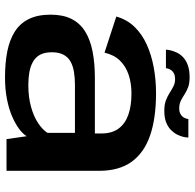

<svg xmlns="http://www.w3.org/2000/svg" viewBox="-25 -745 776 766"><g transform="rotate(90 363.0 -362.0)"><path d="M289 6Q336.5 6 375.8 -1.8Q415 -9.5 444.8 -22.5Q474.5 -35.5 494.5 -50.5Q514.5 -65.5 523.5 -80.5L535 0H661.5V-369Q661.5 -449 625.5 -499Q589.5 -549 520.5 -572.8Q451.5 -596.5 352 -596.5Q298 -596.5 248.2 -587.2Q198.5 -578 157.2 -559.2Q116 -540.5 87 -510.5Q58 -480.5 46 -438L190 -391Q199 -429.5 222.2 -453Q245.5 -476.5 279.2 -487.5Q313 -498.5 353 -498.5Q402 -498.5 437.8 -486Q473.5 -473.5 493 -447Q512.5 -420.5 512.5 -378.5V-352.5H290.5Q231.5 -352.5 184.8 -343.2Q138 -334 105.2 -313.5Q72.5 -293 55.5 -259.2Q38.5 -225.5 38.5 -176Q38.5 -124.5 55.8 -89.2Q73 -54 106.2 -33Q139.5 -12 185.5 -3Q231.5 6 289 6ZM319.5 -87Q291.5 -87 267.8 -91.2Q244 -95.5 226 -105.8Q208 -116 198.2 -134.2Q188.5 -152.5 188.5 -181Q188.5 -209 198.2 -227.2Q208 -245.5 225.2 -255.2Q242.5 -265 266.5 -269Q290.5 -273 318.5 -273H510V-163.5Q498.5 -144.5 471.8 -126.5Q445 -108.5 406.2 -97.8Q367.5 -87 319.5 -87ZM422 -629.5Q450 -629.5 468.5 -637Q487 -644.5 498.8 -656.2Q510.5 -668 517 -681Q523.5 -694 526.2 -706Q529 -718 528.5 -725.5H455Q454.5 -719 450.2 -710Q446 -701 436.5 -695Q427 -689 413 -689Q395.5 -689 382.5 -695.2Q369.5 -701.5 356.8 -710Q344 -718.5 328 -724.5Q312 -730.5 288 -730.5Q260.5 -730.5 240.8 -723.5Q221 -716.5 209 -705.2Q197 -694 190.5 -680.8Q184 -667.5 181.2 -655.8Q178.5 -644 178 -636H252Q252.5 -643 256.8 -651.8Q261 -660.5 270.5 -666.5Q280 -672.5 295.5 -672.5Q311.5 -672.5 324.2 -666Q337 -659.5 350.2 -651Q363.5 -642.5 380.2 -636Q397 -629.5 422 -629.5Z"/></g></svg>

Font: Anybody SemiExpanded SemiBold
Style: Regular
Weight: 600
Width: 6
Designer: Tyler Finck
Foundry: Etcetera Type Company
Version: Version 1.113;gftools[0.9.25]